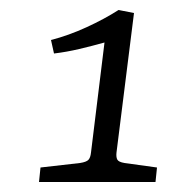

<svg xmlns="http://www.w3.org/2000/svg" viewBox="-20 -692 369 384"><path d="M213 -387Q212 -378 214.5 -373Q217 -368 229 -366L294 -357L291 -328H58L61 -357L140 -366Q153 -368 157 -372.5Q161 -377 162 -387L189 -607Q164 -600 138.5 -594Q113 -588 88 -585L82 -612Q117 -621 153 -637.5Q189 -654 217 -672L248 -666Z"/></svg>

Font: Rasa Light
Style: Italic
Weight: 300
Italic angle: -7.10001°
Designer: Anna Giedrys (Yrsa+Rasa design), David Brezina (Yrsa art-direction, Rasa art-direction, design)
Foundry: Rosetta Type Foundry
Version: Version 2.004